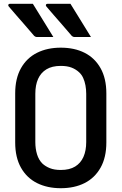

<svg xmlns="http://www.w3.org/2000/svg" viewBox="-20 -971 640 1011"><path d="M300 -720Q372 -720 425.5 -693Q479 -666 509.5 -612Q540 -558 540 -479V-221Q540 -142 509.5 -88Q479 -34 425.5 -7Q372 20 300 20Q229 20 175 -7Q121 -34 90.5 -88Q60 -142 60 -221V-479Q60 -558 90.5 -612Q121 -666 175 -693Q229 -720 300 -720ZM166 -223Q166 -188 175 -158.5Q184 -129 203 -110Q219 -95 242.5 -85.5Q266 -76 300 -76Q346 -76 375.5 -94Q405 -112 419.5 -145Q434 -178 434 -223V-477Q434 -500 430 -521.5Q426 -543 418 -560.5Q410 -578 397 -590Q380 -606 357 -615Q334 -624 300 -624Q254 -624 224.5 -606Q195 -588 180.5 -555.5Q166 -523 166 -477ZM153 -951Q172 -921 189.5 -892Q207 -863 225 -834.5Q243 -806 261 -776Q248 -776 236.5 -776Q225 -776 211 -776Q197 -776 176 -776Q170 -776 166 -778Q162 -780 160 -782Q128 -820 107.5 -843Q87 -866 69 -887Q51 -908 26 -937Q22 -942 24 -946.5Q26 -951 32 -951Q57 -951 73 -951Q89 -951 107 -951Q125 -951 153 -951ZM351 -951Q370 -921 387.5 -892Q405 -863 423 -834.5Q441 -806 459 -776Q446 -776 434.5 -776Q423 -776 409 -776Q395 -776 374 -776Q368 -776 364 -778Q360 -780 358 -782Q326 -820 305.5 -843Q285 -866 267 -887Q249 -908 224 -937Q220 -942 222 -946.5Q224 -951 230 -951Q255 -951 271 -951Q287 -951 305 -951Q323 -951 351 -951Z"/></svg>

Font: Recursive Monospace Medium
Style: Regular
Weight: 500
Version: Version 1.047